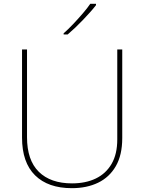

<svg xmlns="http://www.w3.org/2000/svg" viewBox="-20 -972 752 1002"><path d="M618 -252Q618 -163 584.5 -105Q551 -47 492 -18.5Q433 10 355 10Q231 10 163 -57Q95 -124 95 -254V-714H121V-256Q121 -136 182.5 -75.5Q244 -15 356 -15Q427 -15 480 -40.5Q533 -66 562.5 -117Q592 -168 592 -244V-714H618ZM481 -945Q468 -928 450.5 -908.5Q433 -889 413.5 -868.5Q394 -848 373.5 -828.5Q353 -809 333 -792H312V-798Q335 -818 361.5 -846Q388 -874 412.5 -902.5Q437 -931 451 -952H481Z"/></svg>

Font: Noto Sans Armenian Thin
Style: Regular
Weight: 250
Version: Version 2.007